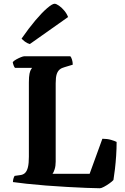

<svg xmlns="http://www.w3.org/2000/svg" viewBox="-20 -1004 669 1024"><path d="M513 0Q487 0 440.5 -2Q394 -4 337.5 -7Q281 -10 225 -14.5Q169 -19 122 -24Q75 -29 49 -33Q49 -43 52 -52.5Q55 -62 58 -66L87 -70Q104 -72 114 -82Q124 -92 129 -112.5Q134 -133 134 -168V-565Q134 -595 137.5 -611.5Q141 -628 146 -634.5Q151 -641 151 -642H60Q56 -646 52.5 -655.5Q49 -665 48 -673Q54 -680 66.5 -687Q79 -694 91.5 -699Q104 -704 110 -704H355Q360 -699 364 -686Q368 -673 368 -659L325 -646Q309 -642 298.5 -633.5Q288 -625 282.5 -608.5Q277 -592 277 -560V-142Q277 -119 271.5 -101.5Q266 -84 260 -77H458L526 -264Q552 -264 572.5 -258Q593 -252 602 -247Q602 -212 599.5 -174Q597 -136 593 -102Q589 -68 585 -44Q579 -37 564.5 -26.5Q550 -16 535 -8Q520 0 513 0ZM139 -769Q125 -773 113 -782Q101 -791 95 -798Q133 -853 168.5 -895Q204 -937 231.5 -960.5Q259 -984 271 -984Q280 -984 295 -973.5Q310 -963 323.5 -946.5Q337 -930 343 -913Z"/></svg>

Font: Texturina Medium 12pt
Style: Bold
Weight: 700
Version: Version 1.002